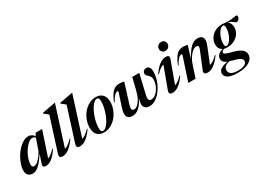

<svg xmlns="http://www.w3.org/2000/svg" viewBox="-9 -1677 3930 2855"><g transform="rotate(-30 1955.5 -249.0)"><path d="M284.5 -41 345 -225 353 -223.5Q308.5 -152 273 -106Q237.5 -60 208 -34.2Q178.5 -8.5 152.8 1.8Q127 12 101.5 12Q71.5 12 48.5 0Q25.5 -12 12.5 -34.8Q-0.5 -57.5 -0.5 -89.5Q-0.5 -141 17.8 -198.2Q36 -255.5 67.5 -309.5Q99 -363.5 140 -407.5Q181 -451.5 226.5 -477.8Q272 -504 318.5 -504Q350 -504 377.5 -486.5Q405 -469 426.5 -431L417.5 -412.5Q407 -433.5 391.8 -443Q376.5 -452.5 356.5 -452.5Q327.5 -452.5 296.8 -430Q266 -407.5 237.5 -371Q209 -334.5 186.2 -290.2Q163.5 -246 150.2 -202Q137 -158 137 -121.5Q137 -95 147 -84.5Q157 -74 176 -74Q189 -74 206 -81.8Q223 -89.5 243.8 -107.8Q264.5 -126 288.5 -156.8Q312.5 -187.5 339 -232.5L413 -444.5L440.5 -494H551.5L402.5 -47L389 -67.5Q407 -68 429.2 -77.8Q451.5 -87.5 478.2 -109Q505 -130.5 536 -166L544 -158.5Q484.5 -65.5 430.2 -26.8Q376 12 330.5 12Q300.5 12 288.2 -2.2Q276 -16.5 284.5 -41Z M751.5 -625.5Q743 -633.5 731.5 -643Q720 -652.5 706.8 -663.2Q693.5 -674 679.5 -684.5L682 -695.5L904.5 -737H912L690.5 -42.5L661.5 -66.5Q678.5 -63.5 702.5 -69.5Q726.5 -75.5 759 -97.5Q791.5 -119.5 834.5 -165L842.5 -158.5Q801 -97.5 761.8 -60Q722.5 -22.5 687.2 -5.2Q652 12 622 12Q581 12 570.2 -4.5Q559.5 -21 572 -60.5Z M1048 -625.5Q1039.5 -633.5 1028 -643Q1016.5 -652.5 1003.2 -663.2Q990 -674 976 -684.5L978.5 -695.5L1201 -737H1208.5L987 -42.5L958 -66.5Q975 -63.5 999 -69.5Q1023 -75.5 1055.5 -97.5Q1088 -119.5 1131 -165L1139 -158.5Q1097.5 -97.5 1058.2 -60Q1019 -22.5 983.8 -5.2Q948.5 12 918.5 12Q877.5 12 866.8 -4.5Q856 -21 868.5 -60.5Z M1474.5 -506Q1526 -506 1561 -485.8Q1596 -465.5 1614 -428.2Q1632 -391 1632 -338.5Q1632 -271.5 1607.8 -208.8Q1583.5 -146 1541.5 -96.2Q1499.5 -46.5 1445 -17.2Q1390.5 12 1329.5 12Q1278.5 12 1243.2 -8.2Q1208 -28.5 1190.2 -66Q1172.5 -103.5 1172.5 -155Q1172.5 -222 1196.5 -284.8Q1220.5 -347.5 1262.5 -397.5Q1304.5 -447.5 1359 -476.8Q1413.5 -506 1474.5 -506ZM1325 -17Q1350.5 -17 1378 -41.8Q1405.5 -66.5 1430.5 -108.5Q1455.5 -150.5 1475.2 -202.2Q1495 -254 1506.5 -308Q1518 -362 1518 -411.5Q1518 -446 1508.8 -461.5Q1499.5 -477 1479.5 -477Q1453.5 -477 1426.2 -452Q1399 -427 1374 -385.2Q1349 -343.5 1329.2 -291.8Q1309.5 -240 1297.8 -185.8Q1286 -131.5 1286 -82.5Q1286 -48 1295.2 -32.5Q1304.5 -17 1325 -17Z M2099.5 -494H2220L2143 -168.5Q2139 -150 2136.2 -135Q2133.5 -120 2133.5 -108.5Q2133.5 -83.5 2144.8 -72Q2156 -60.5 2180 -60.5Q2205.5 -60.5 2230.8 -74.5Q2256 -88.5 2278.5 -113Q2301 -137.5 2318.2 -168.8Q2335.5 -200 2345.2 -234.8Q2355 -269.5 2355 -303.5Q2355 -335 2343.8 -353.8Q2332.5 -372.5 2317.2 -385.5Q2302 -398.5 2290.8 -411.5Q2279.5 -424.5 2279.5 -444.5Q2279.5 -470 2296.8 -487.8Q2314 -505.5 2343 -505.5Q2365 -505.5 2380.5 -495Q2396 -484.5 2404 -462.8Q2412 -441 2412 -407.5Q2412 -346 2395.2 -285.5Q2378.5 -225 2349 -171.5Q2319.5 -118 2281.5 -76.5Q2243.5 -35 2200.2 -11.5Q2157 12 2113.5 12Q2064.5 12 2037 -10Q2009.5 -32 2009.5 -78Q2009.5 -91 2011.8 -106.2Q2014 -121.5 2019 -139L2044.5 -232.5L2051 -232Q2026.5 -163.5 1997.5 -116.8Q1968.5 -70 1938 -41.5Q1907.5 -13 1876.8 -0.5Q1846 12 1817.5 12Q1769 12 1743.8 -11.2Q1718.5 -34.5 1718.5 -79.5Q1718.5 -115.5 1734.5 -164.5L1810.5 -399.5Q1813 -408.5 1811.2 -414.2Q1809.5 -420 1801.5 -420Q1788.5 -420 1771.8 -410.5Q1755 -401 1733.5 -374.5Q1712 -348 1684 -296.5L1674.5 -301Q1698 -359.5 1721.2 -398.8Q1744.5 -438 1768.8 -461.2Q1793 -484.5 1821 -494.8Q1849 -505 1882 -505Q1898.5 -505 1911.2 -503.5Q1924 -502 1936.2 -499.8Q1948.5 -497.5 1962 -493.5L1862 -175.5Q1854 -149.5 1850 -131Q1846 -112.5 1846 -99.5Q1846 -78 1856.2 -69.5Q1866.5 -61 1885.5 -61Q1911.5 -61 1942 -85.5Q1972.5 -110 2000.8 -160.2Q2029 -210.5 2048.5 -289Z M2459 -60.5 2603 -449.5 2623 -420.5Q2600.5 -423.5 2578 -417.2Q2555.5 -411 2527.8 -390.5Q2500 -370 2461.5 -330L2453 -337Q2495 -397.5 2533.5 -434Q2572 -470.5 2607.5 -487Q2643 -503.5 2675.5 -503.5Q2715.5 -503.5 2725.5 -486.8Q2735.5 -470 2723 -435.5L2578.5 -42L2548 -66.5Q2566 -63.5 2589.2 -68.8Q2612.5 -74 2644.2 -95.2Q2676 -116.5 2718.5 -161L2726.5 -154Q2686 -94.5 2647.5 -57.8Q2609 -21 2573.8 -4.5Q2538.5 12 2507.5 12Q2467.5 12 2456.2 -4.8Q2445 -21.5 2459 -60.5ZM2649.5 -654.5Q2649.5 -675 2659.5 -692.2Q2669.5 -709.5 2687.5 -719.8Q2705.5 -730 2729.5 -730Q2762.5 -730 2782 -709.8Q2801.5 -689.5 2801.5 -660Q2801.5 -639.5 2791.5 -621.8Q2781.5 -604 2763.8 -593.2Q2746 -582.5 2722 -582.5Q2689 -582.5 2669.2 -603.8Q2649.5 -625 2649.5 -654.5Z M2781.5 -296.5 2772 -301Q2803.5 -379 2834.2 -423.5Q2865 -468 2899 -486.5Q2933 -505 2973.5 -505Q2989.5 -505 3002 -503.8Q3014.5 -502.5 3026.2 -500Q3038 -497.5 3052 -493.5L2982 -268L2976.5 -269Q3016 -341 3048.5 -387.2Q3081 -433.5 3110 -459.2Q3139 -485 3166.8 -495.5Q3194.5 -506 3223 -506Q3274.5 -506 3296.5 -483Q3318.5 -460 3318.5 -426.5Q3318.5 -408.5 3313 -385.5Q3307.5 -362.5 3289.5 -319L3178 -42.5L3150.5 -66.5Q3170 -64.5 3195 -71Q3220 -77.5 3252.5 -98.8Q3285 -120 3326.5 -161.5L3334.5 -154.5Q3291 -94.5 3251.5 -57.8Q3212 -21 3176.5 -4.5Q3141 12 3109.5 12Q3069 12 3055.2 -4.5Q3041.5 -21 3054.5 -53.5L3160 -311Q3174 -345 3179 -359.5Q3184 -374 3184 -382.5Q3184 -397 3175 -404.2Q3166 -411.5 3147 -411.5Q3123.5 -411.5 3098.2 -394.8Q3073 -378 3049.2 -350.2Q3025.5 -322.5 3006.5 -290Q2987.5 -257.5 2976.5 -226L2901 0H2776.5L2908.5 -399.5Q2911 -408.5 2909.2 -414.2Q2907.5 -420 2899.5 -420Q2886.5 -420 2869.8 -410.8Q2853 -401.5 2831.2 -375Q2809.5 -348.5 2781.5 -296.5Z M3852.5 -423.5Q3842 -423.5 3833 -430.2Q3824 -437 3813 -447Q3802 -457 3785.8 -466.5Q3769.5 -476 3744.5 -481.5Q3719.5 -487 3682.5 -484L3680.5 -500.5Q3748.5 -495 3788.2 -498.2Q3828 -501.5 3850.5 -506.8Q3873 -512 3888.5 -512Q3899 -512 3904.8 -506.5Q3910.5 -501 3910.5 -490Q3910.5 -477.5 3906 -465.8Q3901.5 -454 3893.5 -444.2Q3885.5 -434.5 3874.8 -429Q3864 -423.5 3852.5 -423.5ZM3545 -192.5Q3563 -192.5 3581.8 -206.8Q3600.5 -221 3617.2 -245.2Q3634 -269.5 3647 -300.2Q3660 -331 3667.8 -364.5Q3675.5 -398 3675.5 -430.5Q3675.5 -458.5 3668.2 -469.5Q3661 -480.5 3647 -480.5Q3628.5 -480.5 3610 -466.2Q3591.5 -452 3574.5 -427.8Q3557.5 -403.5 3544.5 -372.8Q3531.5 -342 3524 -308.2Q3516.5 -274.5 3516.5 -242Q3516.5 -214.5 3523.8 -203.5Q3531 -192.5 3545 -192.5ZM3644.5 -505.5Q3691 -505.5 3721.8 -489.5Q3752.5 -473.5 3768.2 -444.5Q3784 -415.5 3784 -377.5Q3784 -333 3766 -295Q3748 -257 3715.8 -228.2Q3683.5 -199.5 3640.5 -183.2Q3597.5 -167 3547 -167Q3501 -167 3470 -182.8Q3439 -198.5 3423.2 -226.8Q3407.5 -255 3407.5 -293.5Q3407.5 -336.5 3425.5 -375Q3443.5 -413.5 3475.8 -443Q3508 -472.5 3551 -489Q3594 -505.5 3644.5 -505.5ZM3495.5 239.5Q3436 239.5 3394.2 231.2Q3352.5 223 3326.8 207.8Q3301 192.5 3289 172.2Q3277 152 3277 129Q3277 100.5 3296.8 77Q3316.5 53.5 3362 36.2Q3407.5 19 3484.5 10.5H3514.5L3514 19.5Q3473.5 22 3444.5 30.8Q3415.5 39.5 3397 53Q3378.5 66.5 3369.5 83.8Q3360.5 101 3360.5 120.5Q3360.5 146.5 3375 167.5Q3389.5 188.5 3423 200.5Q3456.5 212.5 3512.5 212.5Q3564 212.5 3597.8 201.8Q3631.5 191 3648.2 173Q3665 155 3665 133Q3665 118.5 3656.8 105.8Q3648.5 93 3629.8 81.2Q3611 69.5 3580 58.8Q3549 48 3503 37Q3446.5 23.5 3415.8 7Q3385 -9.5 3373.2 -30Q3361.5 -50.5 3361.5 -75Q3361.5 -103.5 3377.8 -126.8Q3394 -150 3425.2 -166Q3456.5 -182 3500.5 -187L3508 -174.5Q3474.5 -171 3460.5 -158.8Q3446.5 -146.5 3446.5 -131.5Q3446.5 -124 3450.5 -117.8Q3454.5 -111.5 3467.8 -104.8Q3481 -98 3508 -89.5Q3535 -81 3581.5 -69Q3648 -51.5 3687.8 -29.5Q3727.5 -7.5 3745.2 19.5Q3763 46.5 3763 78.5Q3763 113.5 3745 143Q3727 172.5 3692.5 194Q3658 215.5 3608.5 227.5Q3559 239.5 3495.5 239.5Z"/></g></svg>

Font: Newsreader 60pt SemiBold
Style: Italic
Weight: 600
Italic angle: -17°
Designer: Hugues Gentile
Foundry: Production Type
Version: Version 1.003